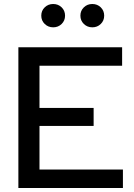

<svg xmlns="http://www.w3.org/2000/svg" viewBox="-20 -935 668 955"><path d="M71.4 0V-700H587.4V-608.1H176.4V-398.2H445.7V-308.5H176.4V-91.9H591.4V0ZM244.6 -799.1Q219.6 -799.1 202.5 -815.8Q185.3 -832.4 185.3 -857.1Q185.3 -881.8 202.5 -898.5Q219.6 -915.1 244.5 -915.1Q269.6 -915.1 286.6 -898.5Q303.6 -881.8 303.6 -857.1Q303.6 -832.4 286.6 -815.8Q269.6 -799.1 244.6 -799.1ZM439.2 -799.1Q414.2 -799.1 397.1 -815.8Q379.9 -832.4 379.9 -857.1Q379.9 -881.8 397.1 -898.5Q414.2 -915.1 439.1 -915.1Q464.2 -915.1 481.2 -898.5Q498.2 -881.8 498.2 -857.1Q498.2 -832.4 481.2 -815.8Q464.2 -799.1 439.2 -799.1Z"/></svg>

Font: Red Hat Display VF
Style: Regular
Weight: 300
Designer: Pentagram, MCKL
Foundry: Pentagram, MCKL
Version: Version 1.023